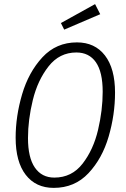

<svg xmlns="http://www.w3.org/2000/svg" viewBox="-20 -902 612 933"><path d="M539 -452Q539 -345 508 -238.5Q477 -132 410 -60.5Q343 11 241 11Q154 11 105 -52.5Q56 -116 56 -233Q56 -337 87.5 -444Q119 -551 186 -623.5Q253 -696 354 -696Q441 -696 490 -632.5Q539 -569 539 -452ZM116 -231Q116 -136 149.5 -87.5Q183 -39 244 -39Q329 -39 381.5 -107Q434 -175 456.5 -271Q479 -367 479 -456Q479 -552 446 -599.5Q413 -647 351 -647Q269 -647 216 -579.5Q163 -512 139.5 -416Q116 -320 116 -231ZM442 -882 467 -833 292 -758 276 -790Z"/></svg>

Font: Fira Sans Extra Condensed Light
Style: Italic
Weight: 300
Width: 3
Italic angle: -8°
Designer: Carrois Corporate & Edenspiekermann AG
Foundry: Carrois Corporate GbR & Edenspiekermann AG
Version: Version 4.203